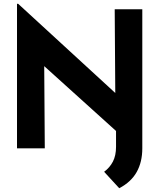

<svg xmlns="http://www.w3.org/2000/svg" viewBox="-20 -785 843 1016"><path d="M733 -30V0Q733 72 703.5 125Q674 178 611 211L531 124Q561 102 577.5 70Q594 38 594 -8V-92L214 -435L217 0H70V-765H76L590 -293L587 -736H733Z"/></svg>

Font: Reem Kufi
Style: Bold
Weight: 700
Designer: Khaled Hosny
Version: Version 1.001